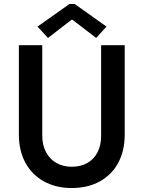

<svg xmlns="http://www.w3.org/2000/svg" viewBox="-20 -950 731 978"><path d="M76.2 -263.7V-719.7H195.3V-257.8Q195.3 -210.9 214.4 -175Q233.4 -139.2 267.3 -119.9Q301.3 -100.6 345.7 -100.6Q391.1 -100.6 425 -119.9Q459 -139.2 477.1 -175Q495.1 -210.9 495.1 -257.8V-719.7H615.2V-263.7Q615.2 -182.1 582.3 -120.8Q549.3 -59.6 488.3 -25.9Q427.2 7.8 345.7 7.8Q265.1 7.8 203.9 -25.9Q142.6 -59.6 109.4 -121.1Q76.2 -182.6 76.2 -263.7ZM170.9 -814.5 334 -929.7H360.4L522.5 -814.5L469.7 -756.8L348.6 -849.6H344.7L224.6 -756.8Z"/></svg>

Font: Reddit Sans Strawberry SemiBold
Style: Regular
Weight: 600
Designer: Stephen Hutchings
Foundry: Reddit
Version: Version 1.013